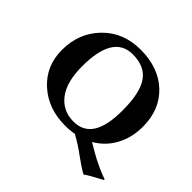

<svg xmlns="http://www.w3.org/2000/svg" viewBox="-193 -855 1196 1196"><g transform="rotate(45 405.0 -257.0)"><path d="M383.8 -603Q212.9 -603 212.9 -327.1Q212.9 -188 268.6 -116.5Q324.2 -44.9 418 -44.9Q502.9 -44.9 544.4 -110.4Q585.9 -175.8 585.9 -310.1Q585.9 -464.8 537.8 -533.9Q489.7 -603 383.8 -603ZM590.3 -37.1Q590.8 -36.6 611.1 -24.7Q631.3 -12.7 635.5 -10.3Q639.6 -7.8 658.9 3.2Q678.2 14.2 686.8 18.3Q695.3 22.5 713.9 31.7Q732.4 41 745.4 46.6Q758.3 52.2 775.9 59.3Q793.5 66.4 810.1 71.8V78.1Q718.3 126 695.8 144Q646 115.7 592.3 75.7Q538.6 35.6 478.5 2.9Q439.5 10.3 397.9 9.8Q249 9.8 150.4 -80.1Q51.8 -169.9 51.8 -310.1Q51.8 -459 148.9 -558.6Q246.1 -658.2 397 -658.2Q556.2 -658.2 651.6 -568.1Q747.1 -478 747.1 -329.1Q747.1 -231.9 706.1 -156Q665 -80.1 590.3 -37.1Z"/></g></svg>

Font: Linux Biolinum O
Style: Bold
Weight: 700
Designer: Philipp H. Poll
Foundry: Philipp H. Poll
Version: Version 1.3.2